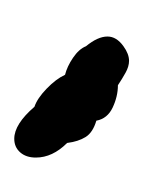

<svg xmlns="http://www.w3.org/2000/svg" viewBox="15 -842 205 276"><g transform="rotate(-90 118.0 -703.5)"><path d="M30 -755Q30 -769 37.5 -777.5Q45 -786 57 -786Q78 -786 103 -757Q115 -753 129 -739.5Q143 -726 149 -713Q161 -710 173.5 -701.5Q186 -693 190 -683Q204 -666 204 -652Q204 -639 190 -629Q179 -621 169 -621Q161 -621 152 -626Q143 -631 134 -637Q118 -637 102 -644.5Q86 -652 83 -668Q66 -673 59.5 -683.5Q53 -694 51 -710Q30 -731 30 -755Z"/></g></svg>

Font: Pangolin
Style: Regular
Weight: 400
Designer: Kevin Burke
Foundry: Google, Inc.
Version: Version 1.101